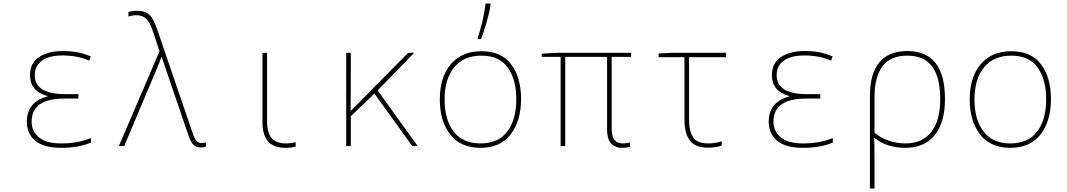

<svg xmlns="http://www.w3.org/2000/svg" viewBox="-20 -827 6040 1087"><path d="M132 -138Q132 -193 161 -229.5Q190 -266 249 -281V-283Q195 -299 172.5 -328.5Q150 -358 150 -401Q150 -471 202 -504.5Q254 -538 333 -538Q385 -538 419.5 -531Q454 -524 494 -508L485 -484Q418 -513 334 -513Q258 -513 217.5 -484Q177 -455 177 -401Q177 -294 350 -294H424V-269H344Q159 -269 159 -138Q159 -83 201 -49Q243 -15 326 -15Q376 -15 415.5 -22.5Q455 -30 495 -45V-20Q425 10 326 10Q229 10 180.5 -29.5Q132 -69 132 -138Z M1049 -55 922 -426 914 -449Q901 -487 896 -504H894Q876 -456 866 -433L683 0H653L883 -537L847 -646Q829 -701 807.5 -721Q786 -741 751 -741Q731 -741 707 -733V-759Q730 -766 757 -766Q801 -766 825 -744Q849 -722 870 -660L1074 -64Q1083 -38 1094.5 -27.5Q1106 -17 1121 -17Q1134 -17 1146 -21V3Q1134 8 1118 8Q1091 8 1075.5 -7.5Q1060 -23 1049 -55Z M1466 -136V-528H1492V-143Q1492 -75 1518 -45Q1544 -15 1598 -15Q1626 -15 1654 -22V3Q1630 10 1596 10Q1531 10 1498.5 -25.5Q1466 -61 1466 -136Z M1940 -528H1966V-385Q1966 -265 1965 -201H1967L2035 -269L2291 -528H2325L2118 -315L2345 0H2314L2100 -297L1966 -169V0H1940Z M2470 -264Q2470 -391 2532.5 -464Q2595 -537 2705 -537Q2819 -537 2874.5 -462Q2930 -387 2930 -267Q2930 -143 2871.5 -66.5Q2813 10 2700 10Q2588 10 2529 -65.5Q2470 -141 2470 -264ZM2903 -265Q2903 -376 2855 -444Q2807 -512 2705 -512Q2607 -512 2552 -446.5Q2497 -381 2497 -263Q2497 -149 2548.5 -82Q2600 -15 2700 -15Q2801 -15 2852 -82.5Q2903 -150 2903 -265ZM2685 -613Q2699 -655 2711.5 -708.5Q2724 -762 2729 -807H2757V-799Q2751 -757 2735.5 -703.5Q2720 -650 2704 -606H2685Z M3417 -92V-505H3180V0H3154V-505H3047V-523L3133 -528H3553V-505H3443V-100Q3443 -58 3458 -36.5Q3473 -15 3507 -15Q3529 -15 3547 -21V4Q3527 10 3503 10Q3461 10 3439 -16Q3417 -42 3417 -92Z M3855 -149V-503H3709V-524L3782 -528H4090V-503H3881V-154Q3881 -82 3905 -48.5Q3929 -15 3990 -15Q4028 -15 4066 -27V-3Q4033 9 3987 9Q3916 9 3885.5 -31.5Q3855 -72 3855 -149Z M4332 -138Q4332 -193 4361 -229.5Q4390 -266 4449 -281V-283Q4395 -299 4372.5 -328.5Q4350 -358 4350 -401Q4350 -471 4402 -504.5Q4454 -538 4533 -538Q4585 -538 4619.5 -531Q4654 -524 4694 -508L4685 -484Q4618 -513 4534 -513Q4458 -513 4417.5 -484Q4377 -455 4377 -401Q4377 -294 4550 -294H4624V-269H4544Q4359 -269 4359 -138Q4359 -83 4401 -49Q4443 -15 4526 -15Q4576 -15 4615.5 -22.5Q4655 -30 4695 -45V-20Q4625 10 4526 10Q4429 10 4380.5 -29.5Q4332 -69 4332 -138Z M4905 -284Q4905 -409 4958 -473.5Q5011 -538 5117 -538Q5330 -538 5330 -266Q5330 -134 5272 -62Q5214 10 5105 10Q5001 10 4931 -46H4929Q4931 -2 4931 63V240H4905ZM5303 -266Q5303 -388 5257.5 -450Q5212 -512 5117 -512Q5021 -512 4976 -452Q4931 -392 4931 -276V-76Q4965 -47 5010 -31Q5055 -15 5107 -15Q5200 -15 5251.5 -79Q5303 -143 5303 -266Z M5470 -264Q5470 -391 5532.5 -464Q5595 -537 5705 -537Q5819 -537 5874.5 -462Q5930 -387 5930 -267Q5930 -143 5871.5 -66.5Q5813 10 5700 10Q5588 10 5529 -65.5Q5470 -141 5470 -264ZM5903 -265Q5903 -376 5855 -444Q5807 -512 5705 -512Q5607 -512 5552 -446.5Q5497 -381 5497 -263Q5497 -149 5548.5 -82Q5600 -15 5700 -15Q5801 -15 5852 -82.5Q5903 -150 5903 -265Z"/></svg>

Font: Noto Sans Mono UI Thin
Style: Regular
Weight: 250
Monospace: yes
Designer: Monotype Design team
Foundry: Monotype Imaging Inc.
Version: Version 1.000